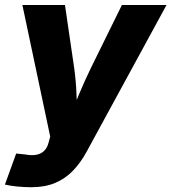

<svg xmlns="http://www.w3.org/2000/svg" viewBox="-39 -556 698 782"><path d="M-19 195.8 26.9 69.3 64.5 73.2Q90.3 78.1 109.9 74.2Q129.4 70.3 141.8 57.4Q154.3 44.4 159.2 23.4L165.5 0.5L52.2 -535.6H225.6L263.2 -278.8Q270.5 -226.1 272.5 -172.9Q274.4 -119.6 277.8 -61H238.8Q261.2 -119.6 283.4 -173.1Q305.7 -226.6 331.1 -278.8L457.5 -535.6H639.2L313.5 62.5Q289.1 107.4 257.8 139.6Q226.6 171.9 185.3 189.2Q144 206.5 88.4 206.5Q59.1 206.5 30.5 203.6Q2 200.7 -19 195.8Z"/></svg>

Font: Inter 20pt ExtraBold
Style: Italic
Weight: 800
Italic angle: -9.3988°
Version: Version 4.001;git-66647c0bb